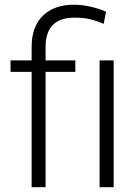

<svg xmlns="http://www.w3.org/2000/svg" viewBox="-20 -780 578 800"><path d="M169.9 0H111.8V-480.5H23.9V-528.3H111.8V-584Q111.8 -669.4 158.9 -714.8Q206.1 -760.3 287.1 -760.3Q352.5 -760.3 421.9 -731.4L412.1 -680.7Q386.7 -691.9 358.2 -699.2Q329.6 -706.5 290.5 -706.5Q169.9 -706.5 169.9 -584V-528.3H293.9V-480.5H169.9ZM453.6 -528.3V0H395V-528.3Z"/></svg>

Font: Vazirmatn RD UI FD ExtraLight
Style: Regular
Weight: 200
Designer: Saber Rastikerdar
Foundry: Saber Rastikerdar
Version: Version 33.003